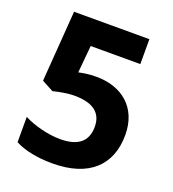

<svg xmlns="http://www.w3.org/2000/svg" viewBox="-132 -816 836 927"><g transform="rotate(20 286.0 -352.0)"><path d="M300 -456C253 -456 231 -450 209 -446L222 -586H477V-714H90L63 -350L123 -318C150 -325 194 -334 231 -334C328 -334 374 -296 374 -226C374 -148 325 -113 236 -113C175 -113 98 -133 49 -159V-29C98 -3 166 10 241 10C429 10 526 -84 526 -239C526 -380 430 -456 300 -456Z"/></g></svg>

Font: Noto Sans Adlam
Style: Bold
Weight: 700
Designer: Mark Jamra, Neil Patel
Foundry: JamraPatel LLC
Version: Version 3.001